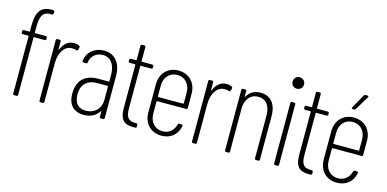

<svg xmlns="http://www.w3.org/2000/svg" viewBox="-69 -1088 2972 1475"><g transform="rotate(15 1417.0 -350.5)"><path d="M192 -674H206C212 -674 216 -677 216 -684L217 -699C217 -705 213 -709 207 -709H191C103 -709 75 -652 75 -547V-506C75 -504 73 -502 71 -502H27C21 -502 17 -498 17 -492V-480C17 -474 21 -470 27 -470H71C73 -470 75 -468 75 -466V-10C75 -4 79 0 85 0H104C110 0 114 -4 114 -10V-466C114 -468 116 -470 118 -470H203C209 -470 213 -474 213 -480V-492C213 -498 209 -502 203 -502H118C116 -502 114 -504 114 -506V-547C114 -628 128 -674 192 -674Z M427 -506C380 -506 347 -476 328 -429C326 -425 323 -424 323 -428V-492C323 -498 319 -502 313 -502H294C288 -502 284 -498 284 -492V-10C284 -4 288 0 294 0H313C319 0 323 -4 323 -10V-320C323 -401 363 -463 419 -463C435 -464 447 -462 456 -458C463 -455 467 -457 469 -463L475 -483C476 -488 475 -493 470 -496C460 -502 447 -506 427 -506Z M665 -510C593 -510 533 -464 525 -392C524 -386 528 -381 534 -381L556 -380C562 -380 566 -384 566 -390C571 -441 614 -475 664 -475C729 -475 764 -422 764 -344V-293C764 -291 762 -289 760 -289H675C583 -289 513 -243 513 -129C513 -17 582 8 639 8C688 8 733 -11 759 -52C761 -55 764 -55 764 -51V-10C764 -4 768 0 774 0H793C799 0 803 -4 803 -10V-344C803 -444 754 -510 665 -510ZM646 -27C594 -27 553 -57 553 -132C553 -216 604 -255 676 -255H760C762 -255 764 -253 764 -251V-146C764 -64 705 -27 646 -27Z M1060 -480V-492C1060 -498 1056 -502 1050 -502H967C965 -502 963 -504 963 -506V-618C963 -624 959 -628 953 -628H934C928 -628 924 -624 924 -618V-506C924 -504 922 -502 920 -502H878C872 -502 868 -498 868 -492V-480C868 -474 872 -470 878 -470H920C922 -470 924 -468 924 -466V-123C924 -22 967 0 1031 0H1048C1054 0 1058 -4 1058 -10V-25C1058 -31 1054 -35 1048 -35H1038C988 -35 963 -56 963 -130V-466C963 -468 965 -470 967 -470H1050C1056 -470 1060 -474 1060 -480Z M1399 -250V-363C1399 -449 1342 -510 1257 -510C1172 -510 1115 -449 1115 -363V-138C1115 -52 1172 8 1257 8C1331 8 1383 -37 1395 -105C1397 -112 1392 -116 1386 -116L1368 -117C1362 -117 1359 -114 1357 -108C1345 -60 1308 -27 1257 -27C1196 -27 1154 -73 1154 -140V-236C1154 -238 1156 -240 1158 -240H1389C1395 -240 1399 -244 1399 -250ZM1257 -475C1318 -475 1360 -429 1360 -362V-277C1360 -275 1358 -273 1356 -273H1158C1156 -273 1154 -275 1154 -277V-362C1154 -429 1196 -475 1257 -475Z M1640 -506C1593 -506 1560 -476 1541 -429C1539 -425 1536 -424 1536 -428V-492C1536 -498 1532 -502 1526 -502H1507C1501 -502 1497 -498 1497 -492V-10C1497 -4 1501 0 1507 0H1526C1532 0 1536 -4 1536 -10V-320C1536 -401 1576 -463 1632 -463C1648 -464 1660 -462 1669 -458C1676 -455 1680 -457 1682 -463L1688 -483C1689 -488 1688 -493 1683 -496C1673 -502 1660 -506 1640 -506Z M1910 -509C1864 -509 1826 -489 1804 -450C1802 -446 1799 -447 1799 -451V-492C1799 -498 1795 -502 1789 -502H1770C1764 -502 1760 -498 1760 -492V-10C1760 -4 1764 0 1770 0H1789C1795 0 1799 -4 1799 -10V-366C1806 -434 1844 -474 1900 -474C1962 -474 1998 -429 1998 -352V-10C1998 -4 2002 0 2008 0H2027C2033 0 2037 -4 2037 -10V-356C2037 -452 1991 -509 1910 -509Z M2169 -610C2195 -610 2215 -629 2215 -655C2215 -682 2195 -701 2169 -701C2143 -701 2124 -682 2124 -655C2124 -629 2143 -610 2169 -610ZM2160 0H2179C2185 0 2189 -4 2189 -10V-492C2189 -498 2185 -502 2179 -502H2160C2154 -502 2150 -498 2150 -492V-10C2150 -4 2154 0 2160 0Z M2455 -480V-492C2455 -498 2451 -502 2445 -502H2362C2360 -502 2358 -504 2358 -506V-618C2358 -624 2354 -628 2348 -628H2329C2323 -628 2319 -624 2319 -618V-506C2319 -504 2317 -502 2315 -502H2273C2267 -502 2263 -498 2263 -492V-480C2263 -474 2267 -470 2273 -470H2315C2317 -470 2319 -468 2319 -466V-123C2319 -22 2362 0 2426 0H2443C2449 0 2453 -4 2453 -10V-25C2453 -31 2449 -35 2443 -35H2433C2383 -35 2358 -56 2358 -130V-466C2358 -468 2360 -470 2362 -470H2445C2451 -470 2455 -474 2455 -480Z M2708 -700H2692C2687 -700 2683 -697 2680 -693L2618 -582C2614 -575 2617 -570 2625 -570H2636C2641 -570 2645 -573 2648 -577L2715 -688C2719 -695 2716 -700 2708 -700ZM2794 -250V-363C2794 -449 2737 -510 2652 -510C2567 -510 2510 -449 2510 -363V-138C2510 -52 2567 8 2652 8C2726 8 2778 -37 2790 -105C2792 -112 2787 -116 2781 -116L2763 -117C2757 -117 2754 -114 2752 -108C2740 -60 2703 -27 2652 -27C2591 -27 2549 -73 2549 -140V-236C2549 -238 2551 -240 2553 -240H2784C2790 -240 2794 -244 2794 -250ZM2652 -475C2713 -475 2755 -429 2755 -362V-277C2755 -275 2753 -273 2751 -273H2553C2551 -273 2549 -275 2549 -277V-362C2549 -429 2591 -475 2652 -475Z"/></g></svg>

Font: Barlow Condensed ExtraLight
Style: Regular
Weight: 275
Width: 3
Designer: Jeremy Tribby
Foundry: Tribby Type
Version: Version 1.422;hotconv 1.0.109;makeotfexe 2.5.65596